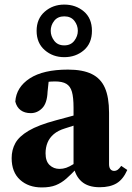

<svg xmlns="http://www.w3.org/2000/svg" viewBox="-20 -802 575 837"><path d="M162 15.1Q104.2 15.1 67.5 -18.1Q30.8 -51.4 30.8 -112.7Q30.8 -148.8 46.9 -178Q62.9 -207.2 104.9 -232.1Q147 -257 224.5 -277.7Q251.2 -285 277.9 -292.1Q304.6 -299.3 330.8 -306.4Q357 -313.6 383.7 -320.6V-280.3Q351.1 -270.3 319.9 -260.4Q288.7 -250.5 263.4 -242.3Q233.3 -233.2 214.4 -217.2Q195.6 -201.1 187.1 -180Q178.6 -159 178.6 -133.8Q178.6 -99 196.3 -82.4Q214 -65.7 239.5 -65.7Q254.4 -65.7 268.4 -70.5Q282.5 -75.3 300.9 -86.9Q319.2 -98.5 345.8 -118.6L356.2 -67.2H314.2Q289.8 -41.5 268.8 -23Q247.8 -4.6 223.2 5.3Q198.7 15.1 162 15.1ZM414.6 14.2Q363.4 14.2 335.2 -11.1Q307 -36.5 300.6 -80.4V-84.7V-332.3Q300.6 -377.1 293.6 -401.7Q286.6 -426.2 269.1 -436.6Q251.7 -447 219.4 -447Q201 -447 180 -444.2Q159.1 -441.4 125.8 -432.5L194.7 -471.6L187.4 -402.2Q185.4 -352.2 164 -330.5Q142.7 -308.8 114.2 -308.8Q87.5 -308.8 70.2 -321.6Q52.9 -334.4 46.7 -359Q50.8 -421.7 109.6 -460.2Q168.5 -498.6 276.4 -498.6Q340.7 -498.6 380 -479.3Q419.3 -460.1 437.4 -418.9Q455.4 -377.7 455.4 -310.5V-86.1Q455.4 -71.8 461.5 -64.3Q467.6 -56.9 478 -56.9Q486 -56.9 492.9 -61.8Q499.8 -66.7 508.5 -78.9L534.9 -61.1Q516.9 -20.1 488.3 -2.9Q459.7 14.2 414.6 14.2ZM260.2 -604.2Q288.6 -604.2 304 -624.4Q319.3 -644.6 319.3 -667.6Q319.3 -692 304.1 -711.3Q288.9 -730.7 260.2 -730.7Q231.8 -730.7 216.4 -711.3Q201.1 -692 201.1 -667.6Q201.1 -644.6 216.3 -624.4Q231.5 -604.2 260.2 -604.2ZM260.2 -552.8Q210.3 -552.8 175 -583.6Q139.6 -614.3 139.6 -667.6Q139.6 -720.2 175 -751.1Q210.3 -782 260.2 -782Q310.4 -782 345.6 -752.1Q380.8 -722.2 380.8 -667.6Q380.8 -613.2 345.6 -583Q310.4 -552.8 260.2 -552.8Z"/></svg>

Font: Source Serif 4 Variable
Style: Regular
Weight: 400
Designer: Frank Grießhammer
Foundry: Adobe
Version: Version 4.005;hotconv 1.1.0;makeotfexe 2.6.0